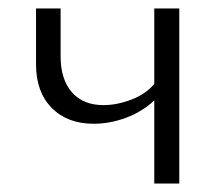

<svg xmlns="http://www.w3.org/2000/svg" viewBox="-20 -433 523 453"><path d="M403 -413V0H344V-196Q315 -169 277 -155Q239 -141 201 -141Q139 -141 102 -178.5Q65 -216 65 -281V-413H123V-300Q123 -246 149.5 -215.5Q176 -185 224 -185Q256 -185 290 -198Q324 -211 344 -235V-413Z"/></svg>

Font: Ysabeau Semilight
Style: Regular
Weight: 300
Designer: Christian Thalmann (Catharsis Fonts)
Version: Version 0.003